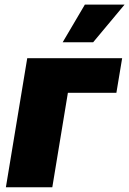

<svg xmlns="http://www.w3.org/2000/svg" viewBox="-20 -792 547 812"><path d="M496.6 -545.9 472.2 -399.4H267.1L201.2 0H4.9L95.2 -545.9ZM245.1 -613.3 338.9 -772.5H506.8L374 -613.3Z"/></svg>

Font: Inter Black
Style: Italic
Weight: 900
Italic angle: -9.39999°
Designer: Rasmus Andersson
Foundry: rsms
Version: Version 4.000;git-a52131595